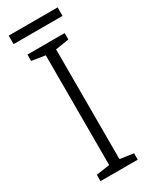

<svg xmlns="http://www.w3.org/2000/svg" viewBox="-216 -889 744 938"><g transform="rotate(-30 155.5 -420.0)"><path d="M261 0H51V-36L127 -47V-666L51 -678V-714H261V-678L185 -666V-47L261 -36ZM294 -840V-792H18V-840Z"/></g></svg>

Font: Noto Sans Arabic UI Lt
Style: Regular
Weight: 300
Designer: Monotype Design Team, Nadine Chahine and Nizar Qandah
Foundry: Monotype Imaging Inc.
Version: Version 2.010; ttfautohint (v1.8.4.7-5d5b)